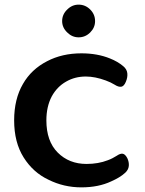

<svg xmlns="http://www.w3.org/2000/svg" viewBox="-20 -797 624 828"><path d="M331 11Q255 11 189 -22Q123 -53 82 -118Q41 -183 41 -278Q41 -370 79 -435Q115 -498 183 -533Q248 -567 331 -567Q400 -567 454 -545Q487 -532 511 -512Q527 -499 529 -481.5Q531 -464 523 -445Q515 -425 503 -423Q491 -421 474 -432Q458 -442 436 -450Q390 -467 350 -467Q303 -467 265 -445Q226 -423 203 -381Q180 -337 180 -278Q180 -188 229 -139Q278 -90 353 -90Q404 -90 445 -106Q456 -110 465.5 -115Q475 -120 483 -125Q499 -136 509.5 -134Q520 -132 529 -115Q537 -98 535.5 -81.5Q534 -65 520 -52Q508 -41 493 -32Q478 -23 460 -15Q405 11 331 11ZM319 -636Q291 -636 270 -657Q248 -678 248 -706Q248 -735 270 -756Q291 -777 319 -777Q348 -777 369 -756Q390 -735 390 -706Q390 -678 369 -657Q348 -636 319 -636Z"/></svg>

Font: MaokenZhuyuanTi
Style: Regular
Weight: 400
Designer: Fontworks Inc & LongZhuTi team: ZERO子、时光羊、荆南、频凡、刘鹏、Little White Dog、帆影Magmeta、奈白不弍、白日月球、ChaoTawei、雨三（排名不分先后）
Version: Version 1.000; 20230222